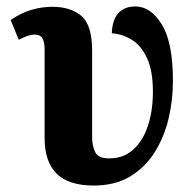

<svg xmlns="http://www.w3.org/2000/svg" viewBox="-20 -564 596 594"><path d="M270 10Q192 10 155 -27Q118 -64 118 -137V-412Q118 -433 111.5 -445Q105 -457 87 -457Q69 -457 38 -441L13 -502Q43 -523 75.5 -533Q108 -543 142 -543Q198 -543 231.5 -515Q265 -487 265 -407V-142Q265 -111 275 -92.5Q285 -74 318 -74Q362 -74 392 -101Q422 -128 437.5 -174.5Q453 -221 453 -280Q453 -346 434.5 -385Q416 -424 387 -441.5Q358 -459 326 -461Q327 -501 345.5 -522.5Q364 -544 399 -544Q446 -544 480.5 -488.5Q515 -433 515 -313Q515 -254 501.5 -197Q488 -140 458.5 -93Q429 -46 382.5 -18Q336 10 270 10Z"/></svg>

Font: Noto Serif ExtraCondensed ExtraBold
Style: Regular
Weight: 800
Width: 2
Designer: Monotype Design Team
Foundry: Monotype Imaging Inc.
Version: Version 2.013; ttfautohint (v1.8.4.7-5d5b)